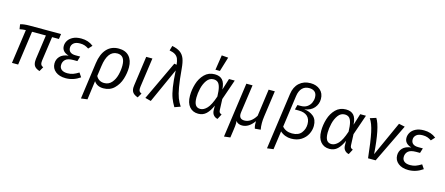

<svg xmlns="http://www.w3.org/2000/svg" viewBox="-59 -1536 5767 2489"><g transform="rotate(15 2824.5 -292.0)"><path d="M448 -134Q446 -114 446 -107Q446 -84 454.5 -71.5Q463 -59 484 -50L450 10Q403 -5 383 -30Q363 -55 363 -98Q363 -119 365 -131L411 -457H225L161 0H78L142 -457Q101 -456 60 -447L50 -511Q95 -526 176 -526H596L586 -457H494Z M612 -136Q612 -191 648.5 -231Q685 -271 763 -281Q670 -308 670 -386Q670 -424 691 -458.5Q712 -493 756 -515.5Q800 -538 867 -538Q961 -538 1029 -484L984 -435Q957 -453 930.5 -462.5Q904 -472 867 -472Q810 -472 781.5 -447Q753 -422 753 -385Q753 -348 777.5 -328Q802 -308 849 -308H911L891 -242H838Q763 -242 731.5 -212.5Q700 -183 700 -137Q700 -99 727.5 -77.5Q755 -56 807 -56Q847 -56 880.5 -68Q914 -80 956 -106L993 -51Q903 12 800 12Q715 12 663.5 -29Q612 -70 612 -136Z M1558 -336Q1558 -259 1533 -179Q1508 -99 1451 -43.5Q1394 12 1306 12Q1221 12 1180 -50L1146 203L1061 214L1129 -277Q1146 -403 1208 -470.5Q1270 -538 1369 -538Q1460 -538 1509 -484Q1558 -430 1558 -336ZM1470 -336Q1470 -472 1367 -472Q1238 -472 1209 -260L1190 -123Q1206 -91 1234 -74Q1262 -57 1299 -57Q1360 -57 1398.5 -101.5Q1437 -146 1453.5 -210Q1470 -274 1470 -336Z M1767 -134Q1765 -112 1765 -106Q1765 -83 1773.5 -71Q1782 -59 1803 -50L1768 10Q1722 -6 1701.5 -30.5Q1681 -55 1681 -97Q1681 -113 1684 -131L1739 -526H1822Z M2223 -497Q2236 -345 2251.5 -256Q2267 -167 2286.5 -116.5Q2306 -66 2338 -18L2260 10Q2228 -43 2208 -95.5Q2188 -148 2174.5 -233.5Q2161 -319 2154 -455L1944 11L1866 -9L2114 -535L2146 -529Q2141 -579 2128.5 -609Q2116 -639 2088 -657.5Q2060 -676 2010 -685L2029 -750Q2099 -736 2138.5 -707.5Q2178 -679 2197 -630Q2216 -581 2223 -497Z M2802 -372 2850 -526H2927L2833 -253L2839 -107Q2840 -86 2847.5 -75Q2855 -64 2876 -57L2840 12Q2807 6 2785.5 -18.5Q2764 -43 2763 -83L2762 -146Q2729 -70 2686 -29Q2643 12 2579 12Q2505 12 2461 -39.5Q2417 -91 2417 -187Q2417 -267 2441.5 -347.5Q2466 -428 2520.5 -483Q2575 -538 2658 -538Q2726 -538 2761.5 -499Q2797 -460 2802 -372ZM2504 -186Q2504 -117 2525 -86Q2546 -55 2589 -55Q2635 -55 2679 -101.5Q2723 -148 2763 -268Q2761 -348 2749 -392Q2737 -436 2715 -453.5Q2693 -471 2659 -471Q2605 -471 2570 -423Q2535 -375 2519.5 -308.5Q2504 -242 2504 -186ZM2768 -791 2709 -597H2649L2680 -798Z M3409 -86Q3409 -38 3417 2L3340 9Q3332 -17 3330 -38Q3328 -59 3329 -89Q3258 12 3168 12Q3113 12 3084 -26Q3087 -13 3087 5Q3087 37 3078 95L3063 201L2980 211L3083 -526H3166L3113 -152Q3111 -134 3111 -128Q3111 -58 3181 -58Q3268 -58 3332 -162L3382 -526H3465L3416 -176Q3409 -128 3409 -86Z M3664 -544Q3677 -640 3736.5 -694Q3796 -748 3887 -748Q3966 -748 4017 -704Q4068 -660 4068 -583Q4068 -516 4024.5 -464Q3981 -412 3894 -399Q3967 -393 4018.5 -350.5Q4070 -308 4070 -223Q4070 -167 4043 -113Q4016 -59 3961 -23.5Q3906 12 3826 12Q3785 12 3746.5 -2.5Q3708 -17 3678 -45L3643 203L3558 214ZM3985 -224Q3985 -293 3945 -329.5Q3905 -366 3829 -366H3777L3794 -430H3840Q3890 -430 3923.5 -453Q3957 -476 3973 -511Q3989 -546 3989 -582Q3989 -633 3961.5 -657.5Q3934 -682 3886 -682Q3829 -682 3793 -645.5Q3757 -609 3747 -538L3688 -112Q3736 -56 3820 -56Q3906 -56 3945.5 -107Q3985 -158 3985 -224Z M4563 -372 4611 -526H4688L4594 -253L4600 -107Q4601 -86 4608.5 -75Q4616 -64 4637 -57L4601 12Q4568 6 4546.5 -18.5Q4525 -43 4524 -83L4523 -146Q4490 -70 4447 -29Q4404 12 4340 12Q4266 12 4222 -39.5Q4178 -91 4178 -187Q4178 -267 4202.5 -347.5Q4227 -428 4281.5 -483Q4336 -538 4419 -538Q4487 -538 4522.5 -499Q4558 -460 4563 -372ZM4265 -186Q4265 -117 4286 -86Q4307 -55 4350 -55Q4396 -55 4440 -101.5Q4484 -148 4524 -268Q4522 -348 4510 -392Q4498 -436 4476 -453.5Q4454 -471 4420 -471Q4366 -471 4331 -423Q4296 -375 4280.5 -308.5Q4265 -242 4265 -186Z M4919 -72 5129 -536 5210 -519 4959 0H4857Q4833 -223 4808.5 -338Q4784 -453 4744 -508L4825 -534Q4894 -428 4919 -72Z M5211 -136Q5211 -191 5247.5 -231Q5284 -271 5362 -281Q5269 -308 5269 -386Q5269 -424 5290 -458.5Q5311 -493 5355 -515.5Q5399 -538 5466 -538Q5560 -538 5628 -484L5583 -435Q5556 -453 5529.5 -462.5Q5503 -472 5466 -472Q5409 -472 5380.5 -447Q5352 -422 5352 -385Q5352 -348 5376.5 -328Q5401 -308 5448 -308H5510L5490 -242H5437Q5362 -242 5330.5 -212.5Q5299 -183 5299 -137Q5299 -99 5326.5 -77.5Q5354 -56 5406 -56Q5446 -56 5479.5 -68Q5513 -80 5555 -106L5592 -51Q5502 12 5399 12Q5314 12 5262.5 -29Q5211 -70 5211 -136Z"/></g></svg>

Font: FiraGO Book
Style: Italic
Weight: 350
Italic angle: -8°
Designer: bBox Type GmbH
Foundry: bBox Type GmbH
Version: Version 1.001